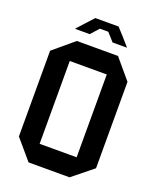

<svg xmlns="http://www.w3.org/2000/svg" viewBox="-157 -957 853 1048"><g transform="rotate(20 269.0 -432.5)"><path d="M139 0 41 -115V-613L160 -713H399L496 -598V-96L377 0ZM161 -597V-116H376V-597ZM170 -819 212 -865H347L389 -819L429 -773V-772H346L304 -819H255L213 -772H129V-774Z"/></g></svg>

Font: Foldit Thin Medium
Style: Regular
Weight: 500
Version: Version 1.003